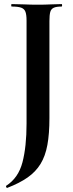

<svg xmlns="http://www.w3.org/2000/svg" viewBox="-20 -645 359 940"><path d="M222 -67Q222 10 212 64.5Q202 119 178.5 157.5Q155 196 115 224Q75 252 15 275Q13 276 10.5 271Q8 266 11 264Q70 226 90 149.5Q110 73 110 -40V-544Q110 -573 104.5 -587.5Q99 -602 83.5 -607.5Q68 -613 37 -613Q35 -613 35 -619Q35 -625 37 -625Q66 -625 98 -623.5Q130 -622 165 -622Q200 -622 229 -623.5Q258 -625 282 -625Q284 -625 284 -619Q284 -613 282 -613Q256 -613 243 -607Q230 -601 226 -586Q222 -571 222 -542Z"/></svg>

Font: Cormorant
Style: Bold
Weight: 700
Designer: Christian Thalmann (Catharsis Fonts)
Foundry: Catharsis Fonts
Version: Version 4.000